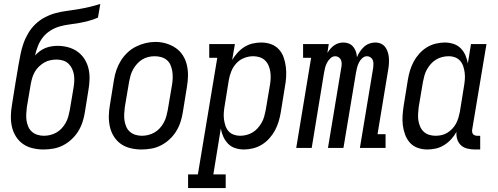

<svg xmlns="http://www.w3.org/2000/svg" viewBox="-20 -755 2540 980"><path d="M202 8Q174 8 146.5 1.5Q119 -5 97.5 -20Q76 -35 61.5 -58Q47 -81 41 -107.5Q35 -134 35.5 -162.5Q36 -191 41 -219L59 -332Q63 -354 66.5 -376Q70 -398 74 -421Q79 -449 84.5 -477Q90 -505 99.5 -532.5Q109 -560 124.5 -586Q140 -612 161.5 -632.5Q183 -653 210 -667Q237 -681 265.5 -688.5Q294 -696 322.5 -699.5Q351 -703 379.5 -708Q408 -713 436 -719.5Q464 -726 492 -735L480 -665Q457 -655 432.5 -648.5Q408 -642 383 -637.5Q358 -633 333.5 -630Q309 -627 284.5 -620Q260 -613 237.5 -599Q215 -585 199 -564.5Q183 -544 173.5 -520Q164 -496 159 -472Q170 -484 183.5 -494Q197 -504 212 -510Q227 -516 243 -518.5Q259 -521 274 -521Q302 -521 329 -513.5Q356 -506 377 -490.5Q398 -475 412 -452.5Q426 -430 432 -404Q438 -378 437 -349.5Q436 -321 431 -293L413 -181Q409 -156 401 -131.5Q393 -107 379 -84.5Q365 -62 345 -43.5Q325 -25 301.5 -13Q278 -1 252.5 3.5Q227 8 202 8ZM204 -62Q220 -62 236.5 -66Q253 -70 268 -78.5Q283 -87 295 -100Q307 -113 315.5 -128.5Q324 -144 328.5 -160Q333 -176 336 -192L355 -305Q358 -322 359 -339Q360 -356 357.5 -372.5Q355 -389 348 -404Q341 -419 329.5 -430Q318 -441 302 -446Q286 -451 269 -451Q253 -451 236.5 -447.5Q220 -444 205.5 -435.5Q191 -427 178.5 -415Q166 -403 157.5 -388Q149 -373 144.5 -357.5Q140 -342 137 -326L117 -208Q115 -191 114 -173.5Q113 -156 115.5 -139.5Q118 -123 124.5 -108Q131 -93 143 -82.5Q155 -72 171 -67Q187 -62 204 -62Z M702 8Q674 8 646.5 1.5Q619 -5 597.5 -20Q576 -35 561.5 -58Q547 -81 541 -107.5Q535 -134 535.5 -162.5Q536 -191 541 -219L562 -349Q566 -374 574.5 -398.5Q583 -423 597 -445.5Q611 -468 630.5 -486.5Q650 -505 674 -517Q698 -529 723 -535Q748 -541 773 -541Q802 -541 828.5 -533Q855 -525 877 -510Q899 -495 913.5 -472Q928 -449 934 -422.5Q940 -396 939.5 -367.5Q939 -339 934 -311L913 -181Q909 -156 901 -131.5Q893 -107 879 -84.5Q865 -62 845 -43.5Q825 -25 801.5 -13Q778 -1 752.5 3.5Q727 8 702 8ZM704 -62Q720 -62 736.5 -66Q753 -70 768 -78.5Q783 -87 795 -100Q807 -113 815.5 -128.5Q824 -144 828.5 -160Q833 -176 836 -192L858 -322Q861 -339 861.5 -356.5Q862 -374 859.5 -390.5Q857 -407 850.5 -422.5Q844 -438 831.5 -448.5Q819 -459 803 -463.5Q787 -468 769 -468Q753 -468 736.5 -464Q720 -460 705.5 -451Q691 -442 679.5 -429Q668 -416 659.5 -401Q651 -386 646.5 -370Q642 -354 639 -338L617 -208Q615 -191 614 -173.5Q613 -156 615.5 -139.5Q618 -123 624.5 -108Q631 -93 643 -82.5Q655 -72 671 -67Q687 -62 704 -62Z M940 205V135H990L1089 -460H1048V-530H1179L1165 -449Q1177 -469 1193 -486.5Q1209 -504 1228.5 -516Q1248 -528 1270 -533Q1292 -538 1314 -538Q1314 -538 1314 -538Q1314 -538 1314 -538Q1340 -538 1363.5 -529.5Q1387 -521 1403.5 -503Q1420 -485 1428 -461.5Q1436 -438 1439 -413.5Q1442 -389 1440.5 -362.5Q1439 -336 1434 -311L1413 -181Q1409 -157 1402 -134Q1395 -111 1383.5 -89.5Q1372 -68 1355 -49Q1338 -30 1317 -17Q1296 -4 1272 2Q1248 8 1225 8Q1202 8 1180.5 1Q1159 -6 1144 -21.5Q1129 -37 1120 -57Q1111 -77 1107 -99L1069 135H1132V205ZM1205 -62Q1221 -62 1237.5 -66Q1254 -70 1269 -79Q1284 -88 1295.5 -101Q1307 -114 1315.5 -129Q1324 -144 1328.5 -160Q1333 -176 1336 -192L1358 -322Q1361 -339 1361.5 -356.5Q1362 -374 1359.5 -390Q1357 -406 1350.5 -421Q1344 -436 1332.5 -447Q1321 -458 1305 -463Q1289 -468 1272 -468Q1249 -468 1226 -459Q1203 -450 1186.5 -432Q1170 -414 1161 -392Q1152 -370 1148 -347L1127 -217Q1124 -200 1122.5 -182Q1121 -164 1123 -147.5Q1125 -131 1130 -115Q1135 -99 1145.5 -86.5Q1156 -74 1172 -68Q1188 -62 1205 -62Z M1492 0 1568 -460H1527V-530H1658L1651 -485Q1651 -485 1651 -485Q1651 -485 1651 -485Q1658 -496 1666.5 -506Q1675 -516 1685.5 -523.5Q1696 -531 1708.5 -534.5Q1721 -538 1733 -538Q1733 -538 1733 -538Q1733 -538 1733 -538Q1748 -538 1761 -532.5Q1774 -527 1783 -516Q1792 -505 1796.5 -491.5Q1801 -478 1802 -463Q1808 -478 1817 -491.5Q1826 -505 1838 -516Q1850 -527 1865 -532.5Q1880 -538 1895 -538Q1895 -538 1895 -538Q1895 -538 1895 -538Q1911 -538 1924.5 -532Q1938 -526 1946.5 -514.5Q1955 -503 1959.5 -488.5Q1964 -474 1965 -459Q1966 -444 1965 -428.5Q1964 -413 1961 -397L1907 -70H1948V0H1817L1885 -410Q1886 -420 1886 -430Q1886 -440 1882.5 -448.5Q1879 -457 1871 -462.5Q1863 -468 1853 -468Q1840 -468 1829 -458Q1818 -448 1812 -435.5Q1806 -423 1802.5 -410Q1799 -397 1797 -384L1733 0H1654L1722 -410Q1724 -420 1724 -430Q1724 -440 1720.5 -448.5Q1717 -457 1709 -462.5Q1701 -468 1691 -468Q1678 -468 1667 -458Q1656 -448 1649.5 -435.5Q1643 -423 1639.5 -410Q1636 -397 1634 -384L1571 0Z M2161 8Q2161 8 2161 8Q2161 8 2161 8Q2135 8 2111.5 -0.5Q2088 -9 2072 -27Q2056 -45 2047.5 -68.5Q2039 -92 2036 -116.5Q2033 -141 2035 -167.5Q2037 -194 2041 -219L2062 -349Q2066 -373 2073 -396Q2080 -419 2091.5 -440.5Q2103 -462 2120 -481Q2137 -500 2158 -513Q2179 -526 2203 -532Q2227 -538 2250 -538Q2273 -538 2294.5 -531Q2316 -524 2331.5 -508.5Q2347 -493 2355.5 -473Q2364 -453 2368 -431L2384 -530H2463L2390 -93Q2389 -87 2390 -81Q2391 -75 2394.5 -70.5Q2398 -66 2404 -64Q2410 -62 2416 -62H2431V8H2404Q2385 8 2366 3.5Q2347 -1 2333.5 -13Q2320 -25 2314 -43.5Q2308 -62 2310 -82Q2299 -62 2283 -44.5Q2267 -27 2247 -14.5Q2227 -2 2205 3Q2183 8 2161 8ZM2204 -62Q2219 -62 2234.5 -65.5Q2250 -69 2263.5 -77.5Q2277 -86 2288.5 -98Q2300 -110 2307.5 -124Q2315 -138 2319.5 -153Q2324 -168 2327 -183L2348 -313Q2351 -330 2352.5 -348Q2354 -366 2352 -382.5Q2350 -399 2345 -415Q2340 -431 2329.5 -443.5Q2319 -456 2303.5 -462Q2288 -468 2270 -468Q2254 -468 2237.5 -464Q2221 -460 2206 -451Q2191 -442 2179.5 -429Q2168 -416 2159.5 -401Q2151 -386 2146.5 -370Q2142 -354 2139 -338L2117 -208Q2115 -191 2114 -173.5Q2113 -156 2115.5 -140Q2118 -124 2124.5 -109Q2131 -94 2142.5 -83Q2154 -72 2170 -67Q2186 -62 2203 -62Z"/></svg>

Font: Iosevka Slab
Style: Italic
Weight: 400
Italic angle: -9°
Monospace: yes
Designer: Belleve Invis
Foundry: Belleve Invis
Version: Version 11.1.0; ttfautohint (v1.8.3)